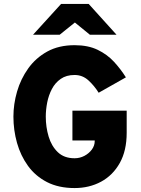

<svg xmlns="http://www.w3.org/2000/svg" viewBox="-20 -941 717 973"><path d="M358 12Q277 12 218.2 -18.2Q159.5 -48.5 122 -100.2Q84.5 -152 66.2 -216.8Q48 -281.5 48 -350Q48 -413.5 66.5 -477.2Q85 -541 123 -594.2Q161 -647.5 219.5 -679.8Q278 -712 358 -712Q426.5 -712 475 -688.5Q523.5 -665 557.8 -627.8Q592 -590.5 618 -549L480 -471Q457.5 -507 427.8 -534Q398 -561 358 -561Q316 -561 287.8 -541.2Q259.5 -521.5 243 -490Q226.5 -458.5 219.2 -421.5Q212 -384.5 212 -350Q212 -297 226.5 -248.8Q241 -200.5 273 -169.8Q305 -139 358 -139Q384.5 -139 407.8 -151.2Q431 -163.5 445.5 -183.2Q460 -203 460 -226V-229H347V-380H622V-268Q622 -177.5 587 -115Q552 -52.5 492.2 -20.2Q432.5 12 358 12ZM147.5 -765 289.5 -921H429.5L570.5 -765H435.5L359.5 -827L282.5 -765Z"/></svg>

Font: Overpass Black
Style: Regular
Weight: 900
Designer: Delve Withrington, Dave Bailey, Thomas Jockin
Foundry: Delve Fonts LLC
Version: Version 4.000; ttfautohint (v1.8.3)